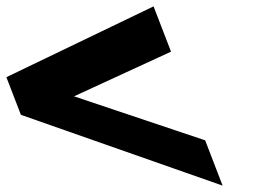

<svg xmlns="http://www.w3.org/2000/svg" viewBox="-143 -717 825 602"><path d="M-123 -475 -77.5 -357 555 -135 500.3 -277 89.1 -415 393.2 -555 338.5 -697Z"/></svg>

Font: Hussar
Style: BdOpOblFour
Weight: 700
Foundry: Cannot Into Space Fonts
Version: Version 2.00